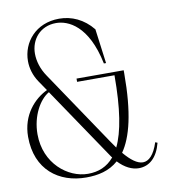

<svg xmlns="http://www.w3.org/2000/svg" viewBox="-82 -785 766 870"><g transform="rotate(-10 301.0 -350.0)"><path d="M590 -84 580 -88C562 -32 537 -8 510 -8C484 -8 455 -30 424 -67C468 -130 496 -238 496 -419V-434H279V-419H451C451 -265 434 -161 402 -95C394 -107 386 -118 377 -131L148 -471C124 -506 113 -544 113 -578C113 -642 157 -698 231 -698C286 -698 376 -660 413 -480H423L402 -639C360 -691 305 -715 248 -715C140 -715 76 -636 76 -550C76 -517 86 -483 106 -453L138 -406C79 -378 17 -313 17 -212C17 -60 120 15 245 15C300 15 351 4 393 -33C423 -1 456 15 487 15C536 15 573 -18 590 -84ZM61 -216C61 -300 101 -370 145 -395L372 -59L376 -54C344 -16 304 0 256 0C164 0 61 -81 61 -216Z"/></g></svg>

Font: Sprat Condensed Thin
Style: Regular
Weight: 100
Width: 3
Designer: Ethan Nakache
Foundry: Collletttivo
Version: Version 2.000;Glyphs 3.2 (3217)